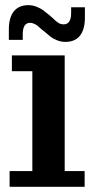

<svg xmlns="http://www.w3.org/2000/svg" viewBox="-20 -722 364 742"><path d="M232.9 -560.1Q216.3 -560.1 200.9 -566.2Q185.5 -572.3 176 -579.6Q166.5 -586.9 152.8 -599.1L138.2 -610.8Q129.9 -618.7 125 -622.6Q120.1 -626.5 112.1 -630.1Q104 -633.8 96.2 -633.8Q67.9 -633.8 67.9 -589.8V-567.9H14.2V-608.9Q14.2 -653.8 33.4 -678Q52.7 -702.1 89.8 -702.1Q106 -702.1 121.6 -695.8Q137.2 -689.5 146 -683.1Q154.8 -676.8 169.9 -664.1L184.1 -651.9Q196.3 -639.6 205.3 -633.8Q214.4 -627.9 226.1 -627.9Q254.9 -627.9 254.9 -671.9V-693.8H308.1V-653.8Q308.1 -608.4 289.1 -584.2Q270 -560.1 232.9 -560.1ZM17.1 0V-61H105V-446.8H25.9V-507.8H230V-61H307.1V0Z"/></svg>

Font: Montagu Slab 144pt Medium
Style: Regular
Weight: 500
Designer: Florian Karsten
Foundry: Florian Karsten
Version: Version 1.000